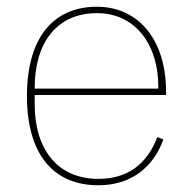

<svg xmlns="http://www.w3.org/2000/svg" viewBox="-20 -538 573 570"><path d="M272 12C369 12 435 -41 465 -124L447 -131C416 -49 357 -7 272 -7C152 -7 83 -93 83 -229V-256H473V-266C473 -421 390 -518 268 -518C138 -518 60 -426 60 -253C60 -78 140 12 272 12ZM268 -499C377 -499 450 -412 450 -279V-275H83V-277C83 -413 150 -499 268 -499Z"/></svg>

Font: IBM Plex Devanagari Thin
Style: Regular
Weight: 100
Designer: Mike Abbink, Paul van der Laan, Pieter van Rosmalen, Erin McLaughlin
Foundry: Bold Monday
Version: Version 1.0